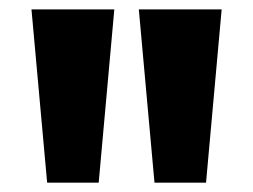

<svg xmlns="http://www.w3.org/2000/svg" viewBox="-20 -802 545 413"><path d="M278.6 -781.8H456.8L423.2 -409.1H312.3ZM47.7 -781.8H225.9L192.3 -409.1H81.4Z"/></svg>

Font: Spartan MB Black
Style: Regular
Weight: 900
Designer: Matt Bailey, Mirko Velimirovic
Foundry: Matt Bailey
Version: Version 1.005